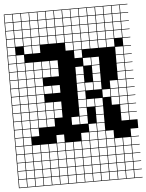

<svg xmlns="http://www.w3.org/2000/svg" viewBox="-64 -816 842 1105"><g transform="rotate(-5 357.0 -263.5)"><path d="M0 238.1V-765.1H714.3V-761.9H669.8V-717.5H714.3V-714.3H669.8V-669.8H714.3V-666.7H669.8V-622.2H714.3V-619H669.8V-574.6H714.3V-571.4H669.8V-527H714.3V-523.8H669.8V-479.4H714.3V-476.2H669.8V-431.7H714.3V-428.6H669.8V-384.1H714.3V-381H669.8V-336.5H714.3V-333.3H669.8V-288.9H714.3V-285.7H669.8V-241.3H714.3V-238.1H669.8V-193.7H714.3V-190.5H669.8V-146H714.3V-142.9H669.8V-98.4H714.3V-47.6H669.8V-3.2H714.3V0H669.8V44.4H714.3V47.6H669.8V92.1H714.3V95.2H669.8V139.7H714.3V142.9H669.8V187.3H714.3V190.5H669.8V234.9H714.3V238.1ZM622.2 -717.5H666.7V-761.9H622.2ZM50.8 -717.5H95.2V-761.9H50.8ZM241.3 -717.5H285.7V-761.9H241.3ZM193.7 -717.5H238.1V-761.9H193.7ZM574.6 -717.5H619V-761.9H574.6ZM288.9 -717.5H333.3V-761.9H288.9ZM336.5 -717.5H381V-761.9H336.5ZM384.1 -717.5H428.6V-761.9H384.1ZM527 -717.5H571.4V-761.9H527ZM146 -717.5H190.5V-761.9H146ZM3.2 -717.5H47.6V-761.9H3.2ZM98.4 -717.5H142.9V-761.9H98.4ZM479.4 -717.5H523.8V-761.9H479.4ZM431.7 -717.5H476.2V-761.9H431.7ZM431.7 -669.8H476.2V-714.3H431.7ZM479.4 -669.8H523.8V-714.3H479.4ZM146 -669.8H190.5V-714.3H146ZM3.2 -669.8H47.6V-714.3H3.2ZM527 -669.8H571.4V-714.3H527ZM98.4 -669.8H142.9V-714.3H98.4ZM384.1 -669.8H428.6V-714.3H384.1ZM336.5 -669.8H381V-714.3H336.5ZM193.7 -669.8H238.1V-714.3H193.7ZM574.6 -669.8H619V-714.3H574.6ZM288.9 -669.8H333.3V-714.3H288.9ZM50.8 -669.8H95.2V-714.3H50.8ZM622.2 -669.8H666.7V-714.3H622.2ZM241.3 -669.8H285.7V-714.3H241.3ZM146 -622.2H190.5V-666.7H146ZM3.2 -622.2H47.6V-666.7H3.2ZM527 -622.2H571.4V-666.7H527ZM479.4 -622.2H523.8V-666.7H479.4ZM431.7 -622.2H476.2V-666.7H431.7ZM384.1 -622.2H428.6V-666.7H384.1ZM193.7 -622.2H238.1V-666.7H193.7ZM574.6 -622.2H619V-666.7H574.6ZM336.5 -622.2H381V-666.7H336.5ZM288.9 -622.2H333.3V-666.7H288.9ZM98.4 -622.2H142.9V-666.7H98.4ZM622.2 -622.2H666.7V-666.7H622.2ZM241.3 -622.2H285.7V-666.7H241.3ZM50.8 -622.2H95.2V-666.7H50.8ZM50.8 -574.6H95.2V-619H50.8ZM241.3 -574.6H285.7V-619H241.3ZM288.9 -574.6H333.3V-619H288.9ZM336.5 -574.6H381V-619H336.5ZM384.1 -574.6H428.6V-619H384.1ZM193.7 -574.6H238.1V-619H193.7ZM431.7 -574.6H476.2V-619H431.7ZM3.2 -574.6H47.6V-619H3.2ZM479.4 -574.6H523.8V-619H479.4ZM146 -574.6H190.5V-619H146ZM527 -574.6H571.4V-619H527ZM574.6 -574.6H619V-619H574.6ZM622.2 -574.6H666.7V-619H622.2ZM98.4 -574.6H142.9V-619H98.4ZM98.4 -527H142.9V-571.4H98.4ZM574.6 -527H619V-571.4H574.6ZM527 -527H571.4V-571.4H527ZM479.4 -527H523.8V-571.4H479.4ZM431.7 -527H476.2V-571.4H431.7ZM384.1 -527H428.6V-571.4H384.1ZM336.5 -527H381V-571.4H336.5ZM146 -527H190.5V-571.4H146ZM47.6 -571.4H3.2V-527H47.6ZM622.2 -479.4H666.7V-523.8H622.2ZM3.2 -479.4H47.6V-523.8H3.2ZM384.1 -479.4H428.6V-523.8H384.1ZM50.8 -479.4H95.2V-523.8H50.8ZM98.4 -431.7H142.9V-476.2H98.4ZM622.2 -431.7H666.7V-476.2H622.2ZM3.2 -431.7H47.6V-476.2H3.2ZM479.4 -431.7H523.8V-476.2H479.4ZM431.7 -431.7H476.2V-476.2H431.7ZM50.8 -431.7H95.2V-476.2H50.8ZM146 -431.7H190.5V-476.2H146ZM241.3 -431.7H285.7V-476.2H241.3ZM193.7 -431.7H238.1V-476.2H193.7ZM384.1 -384.1H428.6V-428.6H384.1ZM146 -384.1H190.5V-428.6H146ZM98.4 -384.1H142.9V-428.6H98.4ZM3.2 -384.1H47.6V-428.6H3.2ZM50.8 -384.1H95.2V-428.6H50.8ZM479.4 -384.1H523.8V-428.6H479.4ZM241.3 -384.1H285.7V-428.6H241.3ZM622.2 -384.1H666.7V-428.6H622.2ZM193.7 -384.1H238.1V-428.6H193.7ZM146 -336.5H190.5V-381H146ZM3.2 -336.5H47.6V-381H3.2ZM98.4 -336.5H142.9V-381H98.4ZM384.1 -336.5H428.6V-381H384.1ZM50.8 -336.5H95.2V-381H50.8ZM479.4 -336.5H523.8V-381H479.4ZM622.2 -336.5H666.7V-381H622.2ZM622.2 -288.9H666.7V-333.3H622.2ZM574.6 -288.9H619V-333.3H574.6ZM146 -288.9H190.5V-333.3H146ZM384.1 -288.9H428.6V-333.3H384.1ZM241.3 -288.9H285.7V-333.3H241.3ZM431.7 -288.9H476.2V-333.3H431.7ZM479.4 -288.9H523.8V-333.3H479.4ZM3.2 -288.9H47.6V-333.3H3.2ZM50.8 -288.9H95.2V-333.3H50.8ZM98.4 -288.9H142.9V-333.3H98.4ZM193.7 -288.9H238.1V-333.3H193.7ZM622.2 -241.3H666.7V-285.7H622.2ZM146 -241.3H190.5V-285.7H146ZM527 -241.3H571.4V-285.7H527ZM384.1 -241.3H428.6V-285.7H384.1ZM3.2 -241.3H47.6V-285.7H3.2ZM50.8 -241.3H95.2V-285.7H50.8ZM574.6 -241.3H619V-285.7H574.6ZM98.4 -241.3H142.9V-285.7H98.4ZM146 -193.7H190.5V-238.1H146ZM3.2 -193.7H47.6V-238.1H3.2ZM622.2 -193.7H666.7V-238.1H622.2ZM479.4 -193.7H523.8V-238.1H479.4ZM193.7 -193.7H238.1V-238.1H193.7ZM241.3 -193.7H285.7V-238.1H241.3ZM574.6 -193.7H619V-238.1H574.6ZM384.1 -193.7H428.6V-238.1H384.1ZM431.7 -193.7H476.2V-238.1H431.7ZM98.4 -193.7H142.9V-238.1H98.4ZM50.8 -193.7H95.2V-238.1H50.8ZM622.2 -146H666.7V-190.5H622.2ZM50.8 -146H95.2V-190.5H50.8ZM3.2 -146H47.6V-190.5H3.2ZM98.4 -146H142.9V-190.5H98.4ZM384.1 -146H428.6V-190.5H384.1ZM146 -146H190.5V-190.5H146ZM193.7 -146H238.1V-190.5H193.7ZM241.3 -146H285.7V-190.5H241.3ZM479.4 -146H523.8V-190.5H479.4ZM622.2 -98.4H666.7V-142.9H622.2ZM50.8 -98.4H95.2V-142.9H50.8ZM3.2 -98.4H47.6V-142.9H3.2ZM336.5 -98.4H381V-142.9H336.5ZM193.7 -98.4H238.1V-142.9H193.7ZM384.1 -98.4H428.6V-142.9H384.1ZM146 -98.4H190.5V-142.9H146ZM98.4 -98.4H142.9V-142.9H98.4ZM479.4 -98.4H523.8V-142.9H479.4ZM431.7 -50.8H476.2V-95.2H431.7ZM98.4 -50.8H142.9V-95.2H98.4ZM3.2 -50.8H47.6V-95.2H3.2ZM50.8 -50.8H95.2V-95.2H50.8ZM479.4 -50.8H523.8V-95.2H479.4ZM479.4 -3.2H523.8V-47.6H479.4ZM527 -3.2H571.4V-47.6H527ZM50.8 -3.2H95.2V-47.6H50.8ZM431.7 -3.2H476.2V-47.6H431.7ZM384.1 -3.2H428.6V-47.6H384.1ZM3.2 -3.2H47.6V-47.6H3.2ZM241.3 -3.2H285.7V-47.6H241.3ZM50.8 44.4H95.2V0H50.8ZM146 44.4H190.5V0H146ZM384.1 44.4H428.6V0H384.1ZM527 44.4H571.4V0H527ZM336.5 44.4H381V0H336.5ZM574.6 44.4H619V0H574.6ZM288.9 44.4H333.3V0H288.9ZM3.2 44.4H47.6V0H3.2ZM622.2 44.4H666.7V0H622.2ZM241.3 44.4H285.7V0H241.3ZM98.4 44.4H142.9V0H98.4ZM193.7 44.4H238.1V0H193.7ZM479.4 44.4H523.8V0H479.4ZM431.7 44.4H476.2V0H431.7ZM479.4 92.1H523.8V47.6H479.4ZM574.6 92.1H619V47.6H574.6ZM193.7 92.1H238.1V47.6H193.7ZM98.4 92.1H142.9V47.6H98.4ZM241.3 92.1H285.7V47.6H241.3ZM622.2 92.1H666.7V47.6H622.2ZM3.2 92.1H47.6V47.6H3.2ZM288.9 92.1H333.3V47.6H288.9ZM146 92.1H190.5V47.6H146ZM336.5 92.1H381V47.6H336.5ZM431.7 92.1H476.2V47.6H431.7ZM384.1 92.1H428.6V47.6H384.1ZM50.8 92.1H95.2V47.6H50.8ZM527 92.1H571.4V47.6H527ZM479.4 139.7H523.8V95.2H479.4ZM527 139.7H571.4V95.2H527ZM3.2 139.7H47.6V95.2H3.2ZM193.7 139.7H238.1V95.2H193.7ZM241.3 139.7H285.7V95.2H241.3ZM98.4 139.7H142.9V95.2H98.4ZM622.2 139.7H666.7V95.2H622.2ZM431.7 139.7H476.2V95.2H431.7ZM384.1 139.7H428.6V95.2H384.1ZM50.8 139.7H95.2V95.2H50.8ZM288.9 139.7H333.3V95.2H288.9ZM336.5 139.7H381V95.2H336.5ZM146 139.7H190.5V95.2H146ZM574.6 139.7H619V95.2H574.6ZM527 187.3H571.4V142.9H527ZM574.6 187.3H619V142.9H574.6ZM336.5 187.3H381V142.9H336.5ZM288.9 187.3H333.3V142.9H288.9ZM384.1 187.3H428.6V142.9H384.1ZM622.2 187.3H666.7V142.9H622.2ZM146 187.3H190.5V142.9H146ZM50.8 187.3H95.2V142.9H50.8ZM98.4 187.3H142.9V142.9H98.4ZM431.7 187.3H476.2V142.9H431.7ZM241.3 187.3H285.7V142.9H241.3ZM479.4 187.3H523.8V142.9H479.4ZM3.2 187.3H47.6V142.9H3.2ZM193.7 187.3H238.1V142.9H193.7ZM574.6 234.9H619V190.5H574.6ZM336.5 234.9H381V190.5H336.5ZM146 234.9H190.5V190.5H146ZM384.1 234.9H428.6V190.5H384.1ZM288.9 234.9H333.3V190.5H288.9ZM622.2 234.9H666.7V190.5H622.2ZM98.4 234.9H142.9V190.5H98.4ZM193.7 234.9H238.1V190.5H193.7ZM50.8 234.9H95.2V190.5H50.8ZM241.3 234.9H285.7V190.5H241.3ZM479.4 234.9H523.8V190.5H479.4ZM431.7 234.9H476.2V190.5H431.7ZM527 234.9H571.4V190.5H527ZM3.2 234.9H47.6V190.5H3.2Z"/></g></svg>

Font: Jacquard 12 Charted
Style: Regular
Weight: 400
Designer: Sarah Cadigan-Fried
Version: Version 1.000